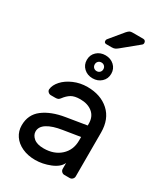

<svg xmlns="http://www.w3.org/2000/svg" viewBox="-231 -1050 1007 1159"><g transform="rotate(30 273.0 -470.0)"><path d="M338 -950H412Q421 -950 426 -944.5Q431 -939 431 -930Q431 -923 426 -918L315 -827Q304 -818 295.5 -814Q287 -810 273 -810H236Q220 -810 220 -826Q220 -834 225 -839L301 -931Q312 -943 319 -946.5Q326 -950 338 -950ZM384 -329V-342Q384 -391 351.5 -417.5Q319 -444 267 -444Q227 -444 204.5 -430.5Q182 -417 162 -390Q156 -382 149 -379Q142 -376 130 -376H100Q89 -376 80.5 -384Q72 -392 73 -403Q76 -433 102.5 -462.5Q129 -492 173 -511Q217 -530 267 -530Q360 -530 417.5 -478Q475 -426 475 -332V-27Q475 -16 467 -8Q459 0 448 0H411Q400 0 392 -8Q384 -16 384 -27V-68Q368 -32 316 -11Q264 10 212 10Q161 10 121 -8.5Q81 -27 59.5 -59Q38 -91 38 -131Q38 -206 94 -248.5Q150 -291 243 -306ZM384 -249 266 -230Q201 -220 165 -197.5Q129 -175 129 -141Q129 -116 152 -96Q175 -76 222 -76Q294 -76 339 -117Q384 -158 384 -224ZM351 -670Q351 -635 326.5 -612.5Q302 -590 266 -590Q230 -590 205.5 -612.5Q181 -635 181 -670Q181 -705 205.5 -727.5Q230 -750 266 -750Q302 -750 326.5 -727.5Q351 -705 351 -670ZM296 -670Q296 -683 287.5 -691.5Q279 -700 266 -700Q253 -700 244.5 -691.5Q236 -683 236 -670Q236 -657 244.5 -648.5Q253 -640 266 -640Q279 -640 287.5 -648.5Q296 -657 296 -670Z"/></g></svg>

Font: Contemporary
Style: Regular
Weight: 400
Designer: Victor Tran
Foundry: Victor Tran
Version: Version 1.100